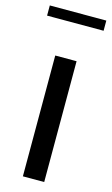

<svg xmlns="http://www.w3.org/2000/svg" viewBox="-134 -830 510 875"><g transform="rotate(15 120.5 -392.0)"><path d="M70 -570H170.6V0H70ZM-13 -784H253.6V-736H-13Z"/></g></svg>

Font: Facade Sud
Style: Regular
Weight: 100
Designer: Éléonore Fines
Foundry: Velvetyne Type Foundry
Version: Version 1.001;Glyphs 3.2 (3202)